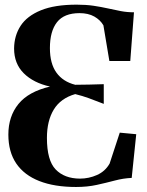

<svg xmlns="http://www.w3.org/2000/svg" viewBox="-20 -772 617 804"><path d="M298.5 11Q208 11 144.8 -13.8Q81.5 -38.5 48.2 -87.2Q15 -136 15 -208.5Q15 -284.5 57.2 -336.5Q99.5 -388.5 189.5 -409.5Q120 -425 79.5 -465.2Q39 -505.5 39 -569Q39.5 -622.5 66.2 -663.8Q93 -705 151 -728.8Q209 -752.5 301 -752.5Q340.5 -752.5 372.2 -747.8Q404 -743 431.8 -736.8Q459.5 -730.5 486 -725.5Q512.5 -720.5 541 -720.5L525.5 -516.5H438L413 -666Q400 -688.5 374.8 -702.8Q349.5 -717 313 -717Q248.5 -717 218.8 -679.2Q189 -641.5 189 -570.5Q189 -506 216.2 -468Q243.5 -430 295 -417Q323 -417 353.2 -417.8Q383.5 -418.5 414.5 -419.5V-337Q378.5 -351 352 -360.8Q325.5 -370.5 295 -378Q234 -360.5 205.2 -313.2Q176.5 -266 176.5 -194.5Q176.5 -100.5 213 -62.5Q249.5 -24.5 314.5 -24Q352 -24 386.2 -39.2Q420.5 -54.5 439 -87L481.5 -216.5L550.5 -210L531.5 -27Q496.5 -25.5 460.8 -16Q425 -6.5 385.5 2.2Q346 11 298.5 11Z"/></svg>

Font: Merriweather 120pt
Style: Bold
Weight: 700
Designer: Eben Sorkin
Foundry: Eben Sorkin
Version: Version 2.100